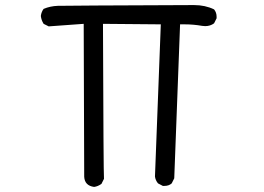

<svg xmlns="http://www.w3.org/2000/svg" viewBox="-20 -717 1040 757"><path d="M351 20Q314 15 312 -20L310 -623L172 -613L152 -623Q143 -637 141 -654Q143 -670 152 -682Q178 -693 208 -694Q238 -695 745 -697Q789 -697 824 -680Q834 -668 834 -651V-645L824 -625Q809 -614 789 -614L777 -615Q743 -621 708 -621H690L667 -14L657 6Q646 16 628 16H622L603 6Q593 -6 591 -21L614 -621L386 -623Q388 -29 390 -12L380 8Q366 18 351 20Z"/></svg>

Font: Xiaolai Mono SC
Style: Regular
Weight: 400
Monospace: yes
Designer: LXGW / Nozomi Seto
Version: Version 3.113;September 30, 2024